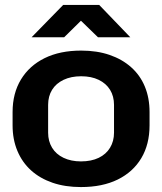

<svg xmlns="http://www.w3.org/2000/svg" viewBox="-20 -748 657 778"><path d="M308 10Q244 10 193 -7.5Q142 -25 106 -57.5Q70 -90 50.5 -136.5Q31 -183 31 -240V-294Q31 -370 65 -426Q99 -482 161 -512.5Q223 -543 309 -543Q373 -543 424 -525.5Q475 -508 511.5 -475.5Q548 -443 567 -397Q586 -351 586 -294V-240Q586 -163 552.5 -107Q519 -51 457 -20.5Q395 10 308 10ZM308 -94Q350 -94 380 -108.5Q410 -123 426 -149.5Q442 -176 442 -210V-323Q442 -358 426 -384Q410 -410 380 -424.5Q350 -439 309 -439Q268 -439 237.5 -424.5Q207 -410 191 -384Q175 -358 175 -323V-210Q175 -176 191 -149.5Q207 -123 237.5 -108.5Q268 -94 308 -94ZM108 -597 236 -728H382L508 -597H377L308 -664L240 -597Z"/></svg>

Font: Hubot Sans Condensed ExtraLight SemiBold
Style: Regular
Weight: 600
Version: Version 2.000